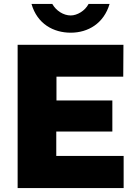

<svg xmlns="http://www.w3.org/2000/svg" viewBox="-20 -949 698 969"><path d="M533 -929H427C409 -894 369 -871 337 -871C300 -871 263 -895 244 -929H139C168 -828 250 -784 337 -784C425 -784 504 -831 533 -929ZM69 0H604V-162H264V-285H547V-442H265V-562H602L603 -723H69Z"/></svg>

Font: United Sans Black
Style: Regular
Weight: 900
Designer: Pablo Impallari, Rodrigo Fuenzalida (Modified by Dan O. Williams)
Version: Version 1.000;PS 001.000;hotconv 1.0.88;makeotf.lib2.5.64775